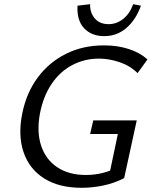

<svg xmlns="http://www.w3.org/2000/svg" viewBox="-20 -884 722 914"><path d="M369 10Q260 10 189.5 -35Q119 -80 92 -160Q65 -240 86 -344Q106 -443 160 -515.5Q214 -588 294.5 -628Q375 -668 475 -668Q540 -668 593.5 -650.5Q647 -633 682 -601L635 -536Q598 -572 548 -588.5Q498 -605 451 -605Q383 -605 324.5 -574.5Q266 -544 226 -485Q186 -426 170 -343Q154 -256 176 -190Q198 -124 253 -87.5Q308 -51 389 -51Q431 -51 470 -61Q509 -71 547 -91L497 -37L541 -246H409L424 -311H631L571 -36Q522 -11 470 -0.5Q418 10 369 10ZM476 -712Q416 -712 380.5 -749.5Q345 -787 349 -857L409 -864Q408 -823 431.5 -796Q455 -769 497 -769Q535 -769 566.5 -794Q598 -819 614 -864L651 -857Q627 -790 582 -751Q537 -712 476 -712Z"/></svg>

Font: Ysabeau Office Medium
Style: Italic
Weight: 500
Italic angle: -12°
Designer: Christian Thalmann (Catharsis Fonts)
Version: Version 2.001;gftools[0.9.30]; featfreeze: tnum,lnum,ss02